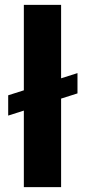

<svg xmlns="http://www.w3.org/2000/svg" viewBox="-20 -770 355 790"><path d="M231.4 -447.8V-750H78.1V-398.4L13.7 -377.9V-294.4L78.1 -314.9V0H231.4V-364.3L298.8 -385.7V-469.2Z"/></svg>

Font: Vazirmatn ExtraBold
Style: Regular
Weight: 800
Designer: Saber Rastikerdar
Foundry: Saber Rastikerdar
Version: Version 33.003